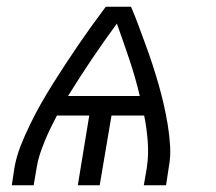

<svg xmlns="http://www.w3.org/2000/svg" viewBox="-20 -550 640 570"><path d="M15 0 23 -53Q29 -86 41.5 -117.5Q54 -149 69 -180Q84 -211 101 -241Q118 -271 136.5 -300.5Q155 -330 174 -359Q193 -388 212.5 -416.5Q232 -445 252.5 -473.5Q273 -502 294 -530H369Q381 -502 391.5 -473.5Q402 -445 412.5 -416.5Q423 -388 432.5 -359Q442 -330 450.5 -300.5Q459 -271 466 -240.5Q473 -210 478 -179.5Q483 -149 485 -117Q487 -85 481 -53L473 0H407L416 -53Q419 -73 419.5 -92.5Q420 -112 418.5 -131Q417 -150 414.5 -169Q412 -188 408 -207H311L276 0H211L245 -207H149Q139 -188 130 -169.5Q121 -151 113 -131.5Q105 -112 98.5 -92.5Q92 -73 89 -53L80 0ZM182 -265H395Q382 -320 364 -373.5Q346 -427 327 -480Q288 -427 252 -373.5Q216 -320 182 -265Z"/></svg>

Font: Iosevka Curly LtExObl
Style: Regular
Weight: 300
Width: 7
Italic angle: -9°
Monospace: yes
Designer: Belleve Invis
Foundry: Belleve Invis
Version: Version 11.1.0; ttfautohint (v1.8.3)